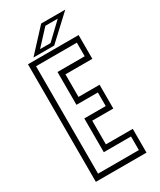

<svg xmlns="http://www.w3.org/2000/svg" viewBox="-212 -919 827 990"><g transform="rotate(-30 201.0 -424.0)"><path d="M50 0V-700H351.5V-558.5H191.5V-424H317V-282.5H191.5V-141.5H351.5V0ZM81 -31H324V-112H162V-313H289.5V-394H162V-589.5H324V-670.5H81ZM92 -716 214 -848H357.5L215.5 -716ZM143 -736.5H205.5L300.5 -827H227Z"/></g></svg>

Font: Tourney Condensed Light
Style: Regular
Weight: 300
Width: 3
Designer: Tyler Finck
Foundry: Etcetera Type Co
Version: Version 1.010; ttfautohint (v1.8.3)